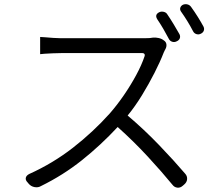

<svg xmlns="http://www.w3.org/2000/svg" viewBox="-20 -858 1040 904"><path d="M731 -801Q741 -805 752 -802Q763 -799 768 -790Q783 -768 797.5 -744Q812 -720 825 -697Q830 -687 826.5 -677.5Q823 -668 811 -663Q801 -658 790.5 -661.5Q780 -665 775 -675Q763 -698 749 -722Q735 -746 720 -768Q707 -790 731 -801ZM842 -836Q853 -840 863.5 -837Q874 -834 880 -825Q896 -803 911 -779Q926 -755 938 -733Q943 -723 939.5 -713.5Q936 -704 925 -699Q915 -694 904.5 -697.5Q894 -701 889 -711Q876 -736 861.5 -759.5Q847 -783 832 -804Q826 -813 829 -822Q832 -831 842 -836ZM751 -668Q762 -661 763.5 -649.5Q765 -638 759 -627Q757 -623 755 -619.5Q753 -616 751 -611Q734 -567 707.5 -515Q681 -463 649 -410.5Q617 -358 581 -314Q659 -248 729.5 -174.5Q800 -101 852 -40Q862 -29 861 -14.5Q860 0 847 11L840 17Q829 27 815 25.5Q801 24 792 12Q742 -49 675.5 -121Q609 -193 534 -260Q454 -174 365.5 -103.5Q277 -33 173 18Q160 26 143 23Q126 20 115 7L110 1Q99 -10 101.5 -21Q104 -32 118 -39Q229 -89 323.5 -162.5Q418 -236 497 -324Q531 -363 563 -409.5Q595 -456 621 -504Q647 -552 661 -594Q663 -600 660 -604Q657 -608 651 -608Q629 -608 586.5 -608Q544 -608 493.5 -608Q443 -608 395 -608Q347 -608 312 -608Q277 -608 267 -608Q250 -608 228.5 -607Q207 -606 190.5 -605Q174 -604 169 -603V-684Q175 -684 192.5 -682.5Q210 -681 231 -679.5Q252 -678 267 -678Q276 -678 305.5 -678Q335 -678 376.5 -678Q418 -678 463 -678Q508 -678 549.5 -678Q591 -678 620.5 -678Q650 -678 659 -678Q689 -678 701 -681Q713 -682 727 -679Q741 -676 751 -668Z"/></svg>

Font: Chiron GoRound TC N
Style: Regular
Weight: 350
Designer: Ryoko NISHIZUKA 西塚涼子 (kana, bopomofo & ideographs); Paul D. Hunt (Latin, Greek & Cyrillic); Sandoll Communications 산돌커뮤니
Foundry: Adobe
Version: Version 1.000;hotconv 1.1.1;makeotfexe 2.6.0